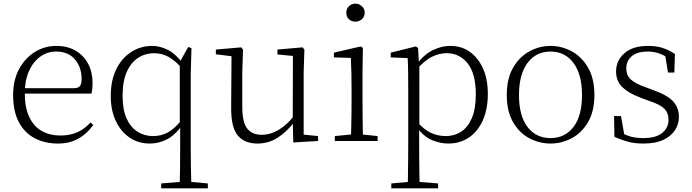

<svg xmlns="http://www.w3.org/2000/svg" viewBox="-20 -774 3798 1054"><path d="M298 14Q227 14 171 -15Q115 -44 83.5 -103.5Q52 -163 52 -252Q52 -334 84.5 -394.5Q117 -455 171 -488.5Q225 -522 289 -522Q351 -522 395.5 -495.5Q440 -469 464 -423.5Q488 -378 488 -320Q488 -283 482 -260H82V-290H387Q411 -290 419.5 -302.5Q428 -315 428 -341Q428 -404 391.5 -447.5Q355 -491 288 -491Q240 -491 201 -463Q162 -435 139 -383.5Q116 -332 116 -263Q116 -183 141 -131Q166 -79 210 -54.5Q254 -30 311 -30Q364 -30 404.5 -48Q445 -66 477 -102L492 -88Q459 -41 411 -13.5Q363 14 298 14Z M865 260V233L988 223H1010L1121 233V260ZM802 14Q739 14 691 -19Q643 -52 615.5 -110.5Q588 -169 588 -247Q588 -332 618 -393.5Q648 -455 700 -488.5Q752 -522 816 -522Q857 -522 900 -501Q943 -480 980 -430H988L977 -401Q939 -444 903 -463Q867 -482 826 -482Q778 -482 739 -457Q700 -432 676.5 -380.5Q653 -329 653 -247Q653 -172 675 -123.5Q697 -75 735 -51Q773 -27 820 -27Q865 -27 901.5 -47Q938 -67 976 -114L986 -84H978Q941 -32 896.5 -9Q852 14 802 14ZM966 260Q968 204 968.5 147Q969 90 969 33V-82L967 -90V-431V-433L1013 -516L1031 -510L1027 -364V33Q1027 90 1028 147Q1029 204 1031 260Z M1393 14Q1323 14 1285.5 -30Q1248 -74 1249 -185L1251 -478L1270 -463L1165 -476V-502L1304 -514L1314 -502L1310 -377V-188Q1310 -103 1337 -68.5Q1364 -34 1416 -34Q1464 -34 1509.5 -61Q1555 -88 1593 -137L1612 -103H1594Q1555 -51 1505 -18.5Q1455 14 1393 14ZM1590 8 1587 -116V-117L1588 -467L1503 -475V-502L1641 -514L1651 -502L1647 -377V-35L1726 -27V0Z M1818 0V-27L1929 -38H1948L2053 -27V0ZM1906 0Q1907 -24 1908 -64.5Q1909 -105 1909.5 -149Q1910 -193 1910 -226V-281Q1910 -332 1909 -375Q1908 -418 1906 -456L1813 -459V-485L1960 -519L1972 -511L1970 -377V-226Q1970 -193 1970.5 -149Q1971 -105 1971.5 -64.5Q1972 -24 1973 0ZM1931 -655Q1910 -655 1895.5 -668.5Q1881 -682 1881 -704Q1881 -726 1895.5 -740Q1910 -754 1931 -754Q1951 -754 1966.5 -740Q1982 -726 1982 -704Q1982 -682 1966.5 -668.5Q1951 -655 1931 -655Z M2128 260V233L2240 223H2261L2385 233V260ZM2218 260Q2219 229 2219.5 189.5Q2220 150 2220.5 108.5Q2221 67 2221 32V-278Q2221 -330 2220.5 -374Q2220 -418 2218 -455L2125 -459V-485L2262 -519L2275 -511L2280 -425L2282 -420V-80L2281 -71V32Q2281 66 2281.5 107.5Q2282 149 2282.5 189Q2283 229 2284 260ZM2441 14Q2398 14 2352.5 -4.5Q2307 -23 2268 -75H2255L2267 -108Q2308 -62 2346 -44.5Q2384 -27 2428 -27Q2473 -27 2510 -50Q2547 -73 2569.5 -124Q2592 -175 2592 -257Q2592 -369 2547.5 -425.5Q2503 -482 2432 -482Q2392 -482 2351.5 -462.5Q2311 -443 2264 -389L2255 -420H2267Q2307 -475 2355.5 -498.5Q2404 -522 2452 -522Q2513 -522 2559 -489.5Q2605 -457 2631.5 -398Q2658 -339 2658 -259Q2658 -175 2630.5 -113.5Q2603 -52 2554 -19Q2505 14 2441 14Z M3002 14Q2941 14 2886 -15Q2831 -44 2796.5 -103.5Q2762 -163 2762 -253Q2762 -343 2797 -403Q2832 -463 2887 -492.5Q2942 -522 3002 -522Q3063 -522 3118 -492.5Q3173 -463 3208 -403Q3243 -343 3243 -253Q3243 -163 3208 -103.5Q3173 -44 3118 -15Q3063 14 3002 14ZM3002 -16Q3082 -16 3128.5 -77.5Q3175 -139 3175 -252Q3175 -365 3128.5 -428Q3082 -491 3002 -491Q2922 -491 2875.5 -428Q2829 -365 2829 -252Q2829 -139 2875.5 -77.5Q2922 -16 3002 -16Z M3512 14Q3466 14 3429.5 4.5Q3393 -5 3353 -23L3351 -137H3389L3410 -17L3378 -18V-54Q3405 -36 3436 -26Q3467 -16 3512 -16Q3581 -16 3615.5 -44.5Q3650 -73 3650 -116Q3650 -154 3626.5 -177.5Q3603 -201 3541 -221L3491 -240Q3432 -262 3397 -295Q3362 -328 3362 -382Q3362 -441 3407.5 -481.5Q3453 -522 3538 -522Q3582 -522 3615.5 -511.5Q3649 -501 3685 -478L3682 -376H3647L3629 -485L3656 -483V-450Q3625 -472 3596 -481.5Q3567 -491 3537 -491Q3477 -491 3447.5 -465Q3418 -439 3418 -399Q3418 -360 3443 -337.5Q3468 -315 3522 -296L3570 -278Q3645 -251 3676 -216.5Q3707 -182 3707 -132Q3707 -93 3685.5 -59.5Q3664 -26 3621 -6Q3578 14 3512 14Z"/></svg>

Font: Source Han Serif JP VF
Style: Regular
Weight: 250
Designer: Ryoko NISHIZUKA 西塚涼子 (kana & ideographs); Frank Grießhammer (Latin, Greek & Cyrillic); Wenlong ZHANG 张文龙 (bopomofo); San
Foundry: Adobe
Version: Version 2.001;hotconv 1.1.0;makeotfexe 2.6.0